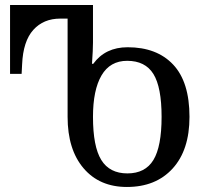

<svg xmlns="http://www.w3.org/2000/svg" viewBox="-20 -734 835 764"><path d="M485 10Q600 10 667 -63.5Q734 -137 734 -269Q734 -408 669 -477Q604 -546 488 -546Q399 -546 351 -480H346Q348 -508 349 -529.5Q350 -551 350 -565V-714H20V-440H66L68 -478Q72 -570 112.5 -615Q153 -660 220 -660H249V-269Q249 -139 312.5 -64.5Q376 10 485 10ZM487 -44Q416 -44 383 -97.5Q350 -151 350 -269Q350 -376 384 -434Q418 -492 486 -492Q558 -492 590.5 -439.5Q623 -387 623 -269Q623 -151 590.5 -97.5Q558 -44 487 -44Z"/></svg>

Font: Noto Serif Georgian
Style: Regular
Weight: 400
Designer: Monotype Design Team
Foundry: Monotype Imaging Inc.
Version: Version 1.901